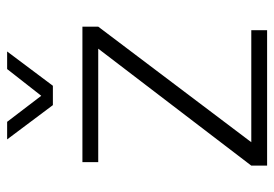

<svg xmlns="http://www.w3.org/2000/svg" viewBox="-134 -628 762 533"><g transform="rotate(-90 246.5 -361.0)"><path d="M63.5 -512.7H439.5V-468.8L118.7 -43.9H429.7V0H53.7V-43.9L378.4 -468.8H63.5ZM126.5 -721.7H175.3L247.6 -627L321.8 -721.7H370.6L275.4 -594.7H221.7Z"/></g></svg>

Font: Voltera Light
Style: Light
Weight: 300
Designer: Bernd Montag
Version: Version 1.301